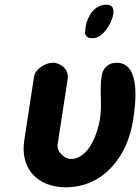

<svg xmlns="http://www.w3.org/2000/svg" viewBox="-20 -787 594 814"><path d="M204 -521C173 -521 129 -495 124 -460L83 -193C64 -69 142 7 259 7C421 7 521 -127 544 -276C554 -342 580 -521 474 -521C439 -521 416 -498 411 -465C401 -403 414 -345 404 -283C395 -226 358 -113 280 -113C254 -113 220 -144 224 -173L267 -453C273 -492 238 -521 204 -521ZM340 -647C345 -627 358 -625 374 -625C416 -625 454 -689 460 -725C464 -750 458 -767 431 -767C379 -767 350 -717 343 -673C342 -669 341 -651 340 -647Z"/></svg>

Font: Asimov Print
Style: Regular
Weight: 500
Designer: Google
Version: Version 2.000980: 2014